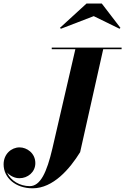

<svg xmlns="http://www.w3.org/2000/svg" viewBox="-52 -1014 694 1065"><path d="M468 -924.5 611 -854.5 616 -859.5 512.5 -994.5H428L280.5 -859.5L286 -854.5ZM235 -750V-741H366L238.5 -190C207.5 -57.5 172 18.5 113 18.5C58.5 18.5 7.5 -11 -13 -57.5C4 -38 30.5 -25 56.5 -25.5C101 -25.5 144 -58.5 144 -109C144 -165 96.5 -196.5 56.5 -196.5C11 -196.5 -32 -159.5 -32 -102.5C-32 -27.5 34.5 30.5 129 30.5C243 30.5 335 -77 392.5 -170L520.5 -741H622.5V-750Z"/></svg>

Font: Bodoni* 24pt
Style: Bold Italic
Weight: 700
Italic angle: -13°
Version: Version 2.3